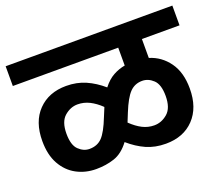

<svg xmlns="http://www.w3.org/2000/svg" viewBox="-100 -767 1002 868"><g transform="rotate(-20 401.0 -333.5)"><path d="M0 -527V-622H802V-527H621V-436Q677 -419 712.5 -370Q748 -321 748 -243Q748 -151 697.5 -98Q647 -45 562 -45Q510 -45 468.5 -63.5Q427 -82 388 -116Q355 -72 314.5 -58.5Q274 -45 227 -45Q175 -45 132.5 -68Q90 -91 65 -136Q40 -181 40 -247Q40 -340 91 -392.5Q142 -445 226 -445Q277 -445 319 -426.5Q361 -408 399 -375Q423 -406 450.5 -421Q478 -436 507 -441V-527ZM431 -195V-194Q458 -168 484.5 -154.5Q511 -141 541 -141Q576 -141 605 -166Q634 -191 634 -249Q634 -304 610 -326.5Q586 -349 557 -349Q521 -349 497 -324Q473 -299 448 -237ZM154 -241Q154 -186 177.5 -163.5Q201 -141 229 -141Q267 -141 290.5 -165.5Q314 -190 339 -254L356 -295V-297Q330 -322 303 -335.5Q276 -349 246 -349Q212 -349 183 -324Q154 -299 154 -241Z"/></g></svg>

Font: Noto Sans SemiBold
Style: Regular
Weight: 600
Designer: Monotype Design Team
Foundry: Monotype Imaging Inc.
Version: Version 2.007